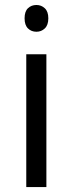

<svg xmlns="http://www.w3.org/2000/svg" viewBox="-20 -754 293 774"><path d="M167 0H85.9V-535.2H167ZM79.1 -680.2Q79.1 -708 92.8 -720.9Q106.4 -733.9 127 -733.9Q146.5 -733.9 160.6 -720.7Q174.8 -707.5 174.8 -680.2Q174.8 -652.8 160.6 -639.4Q146.5 -626 127 -626Q106.4 -626 92.8 -639.4Q79.1 -652.8 79.1 -680.2Z"/></svg>

Font: f01972551
Style: Regular
Weight: 400
Foundry: Ascender Corporation
Version: Version 1.10